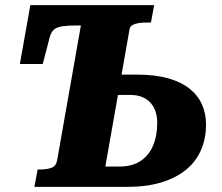

<svg xmlns="http://www.w3.org/2000/svg" viewBox="-20 -730 866 750"><path d="M296 -630.6H282.6Q247.4 -630.6 225.3 -627.6Q203.2 -624.6 191.8 -615.1Q180.4 -605.6 175 -587.6L147 -480H57.6L98.6 -710H582.2L569.6 -642H552.2Q538.2 -642 523.8 -640.1Q509.4 -638.2 498.9 -632.9Q488.4 -627.6 486.2 -616.4L391.4 -79.4H446Q496 -79.4 528.7 -100.9Q561.4 -122.4 577.8 -160.9Q594.2 -199.4 594.2 -251Q594.2 -272.4 588.3 -291.9Q582.4 -311.4 569.7 -326.5Q557 -341.6 536.8 -350.4Q516.6 -359.2 488.6 -359.2H352.8L364 -438.6H513.8Q585.2 -438.6 636.5 -424.2Q687.8 -409.8 720.5 -383.6Q753.2 -357.4 769 -321.9Q784.8 -286.4 784.8 -243.8Q784.8 -188.6 765 -143.4Q745.2 -98.2 706 -66.4Q666.8 -34.6 609.4 -17.3Q552 0 477.2 0H114.4L127 -68H137.4Q162.4 -68 180.8 -74.4Q199.2 -80.8 203.2 -104Z"/></svg>

Font: Roboto Serif 20pt
Style: Italic
Weight: 400
Italic angle: -10°
Designer: Greg Gazdowicz
Foundry: Commercial Type
Version: Version 1.008